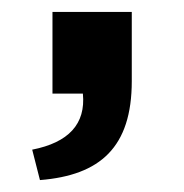

<svg xmlns="http://www.w3.org/2000/svg" viewBox="-20 -157 309 322"><path d="M34 94 47 145C148 137 201 90 201 -21V-137H68V0H119C124 51 95 82 34 94Z"/></svg>

Font: Mission Medium
Style: Regular
Weight: 500
Version: Version 1.000;FEAKit 1.0